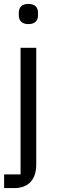

<svg xmlns="http://www.w3.org/2000/svg" viewBox="-20 -760 290 980"><path d="M85 130H1V200H53C130 200 165 151 165 80V-516H85ZM125 -637C159 -637 174 -655 174 -682V-695C174 -722 159 -740 125 -740C91 -740 76 -722 76 -695V-682C76 -655 91 -637 125 -637Z"/></svg>

Font: IBM Plex Arabic
Style: Regular
Weight: 400
Designer: Mike Abbink, Paul van der Laan, Pieter van Rosmalen, Wael Morcos, Khajak Apelian
Foundry: Bold Monday
Version: Version 1.0